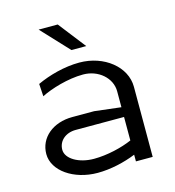

<svg xmlns="http://www.w3.org/2000/svg" viewBox="-112 -851 870 952"><g transform="rotate(-15 323.0 -375.0)"><path d="M380 -616 271 -756H173L304 -616ZM470 -107.4C418.2 -84.6 341.5 -66 273 -66C195.2 -66 132 -103.6 132 -149.9C132 -195.2 169.8 -228 222 -228H470ZM556 0V-360C556 -462.7 452.5 -546 325 -546C248 -546 166.6 -523.3 106 -495L110 -430.8C160.6 -456.6 250 -484 328 -484C406.4 -484 470 -428.4 470 -360V-278L334.2 -294H222C122.2 -294 50 -233.5 50 -149.9C50 -63.8 149.9 6.1 273 6.1C340.1 6.1 411.9 -10.7 470 -34.3V0Z"/></g></svg>

Font: Resamitz
Style: Bold
Weight: 700
Designer: gluk
Foundry: gluk
Version: Version 0.047